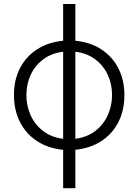

<svg xmlns="http://www.w3.org/2000/svg" viewBox="-20 -759 708 983"><path d="M303.3 204.5V8.2Q226.2 0.4 169.7 -36.6Q113.3 -73.5 82.4 -134.1Q51.5 -194.6 51.5 -272.7Q51.5 -349.8 82.2 -409.6Q112.9 -469.5 169.6 -506.2Q226.2 -543 303.3 -550.4V-738.6H365.8V-550.4Q442.8 -543 499.1 -506Q555.4 -469.1 586.1 -409.3Q616.8 -349.4 616.8 -272.7Q616.8 -194.6 586.3 -134.2Q555.8 -73.9 499.3 -36.9Q442.8 0 365.8 7.8V204.5ZM303.3 -48.3V-494.3Q242.5 -486.5 200.6 -454.7Q158.7 -422.9 136.9 -375.4Q115.1 -327.8 115.1 -272.7Q115.1 -217.3 136.7 -169.2Q158.4 -121.1 200.5 -88.6Q242.5 -56.1 303.3 -48.3ZM365.8 -494.3V-48.3Q426.8 -56.5 468.6 -89Q510.3 -121.4 532 -169.6Q553.6 -217.7 553.6 -272.7Q553.6 -327.8 532 -375.2Q510.3 -422.6 468.4 -454.5Q426.5 -486.5 365.8 -494.3Z"/></svg>

Font: Inter Zeller Light
Style: Regular
Weight: 300
Designer: Rasmus Andersson; Joe Bland
Foundry: zeller
Version: Version 3.015;git-dec3a8cb1